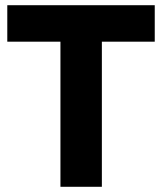

<svg xmlns="http://www.w3.org/2000/svg" viewBox="-20 -717 622 737"><path d="M212 -557H8V-697H574V-557H371V0H212Z"/></svg>

Font: Hanken Grotesk Black
Style: Regular
Weight: 900
Designer: Alfredo Marco Pradil
Foundry: Hanken Design Co.
Version: Version 3.014